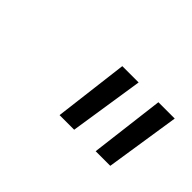

<svg xmlns="http://www.w3.org/2000/svg" viewBox="-40 -673 316 316"><g transform="rotate(45 118.5 -515.0)"><path d="M198 -580H236L216 -450H182ZM114 -580H152L132 -450H98Z"/></g></svg>

Font: Kleymissky
Style: Regular
Weight: 500
Italic angle: -8°
Designer: gluk
Foundry: gluk
Version: Version 0.283